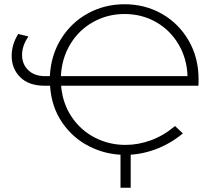

<svg xmlns="http://www.w3.org/2000/svg" viewBox="-20 -725 1002 905"><path d="M916 -351Q916 -330 915 -321H268Q275 -238 317.5 -174.5Q360 -111 427 -76.5Q494 -42 571 -42Q632 -42 692 -64Q752 -86 805 -131L842 -96Q781 -46 711 -20.5Q641 5 571 5Q480 5 401 -35Q322 -75 272 -149Q222 -223 216 -321H189Q116 -321 75.5 -361Q35 -401 35 -462Q35 -515 66 -565L114 -553Q84 -510 84 -466Q84 -423 113 -394.5Q142 -366 194 -366H215Q220 -465 268 -542Q316 -619 394.5 -662Q473 -705 567 -705Q664 -705 743.5 -659.5Q823 -614 869.5 -533.5Q916 -453 916 -351ZM567 -659Q487 -659 419.5 -621.5Q352 -584 311.5 -517Q271 -450 267 -366H864Q861 -450 821 -517Q781 -584 714.5 -621.5Q648 -659 567 -659ZM596 160H548V-15H596Z"/></svg>

Font: Hilab Light
Style: Regular
Weight: 300
Designer: Cristianderson Lima
Foundry: Cristianderson
Version: Version 1.0